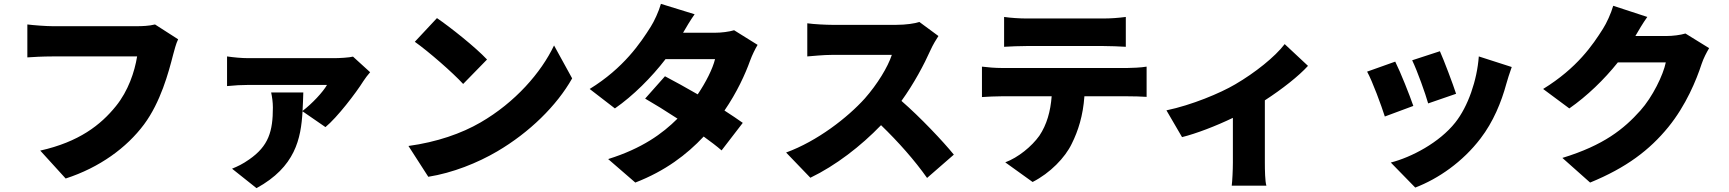

<svg xmlns="http://www.w3.org/2000/svg" viewBox="-20 -870 8980 997"><path d="M785 -743C754 -735 715 -734 693 -734H252C219 -734 153 -739 122 -743V-572C148 -574 203 -577 252 -577H692C679 -497 646 -398 582 -319C503 -221 390 -133 189 -88L321 57C497 0 638 -103 728 -224C814 -340 855 -492 879 -586C885 -608 894 -644 905 -666Z M1813 -576C1795 -571 1742 -568 1716 -568H1270C1234 -568 1193 -572 1159 -577V-423C1200 -427 1234 -429 1270 -429H1678C1657 -392 1601 -332 1551 -294C1553 -326 1554 -358 1555 -390H1388C1393 -367 1397 -339 1397 -312C1397 -188 1375 -112 1274 -42C1240 -18 1214 -6 1185 6L1312 107C1513 -3 1543 -149 1551 -292L1670 -210C1731 -260 1829 -388 1867 -449C1874 -460 1891 -483 1902 -495Z M2249 -776 2134 -653C2206 -602 2332 -492 2385 -434L2509 -561C2449 -625 2318 -729 2249 -776ZM2101 -112 2204 48C2330 28 2460 -24 2562 -84C2729 -182 2871 -321 2951 -463L2857 -634C2790 -493 2655 -338 2475 -234C2377 -177 2248 -132 2101 -112Z M3792 -713C3766 -705 3726 -700 3693 -700H3527C3542 -726 3565 -765 3587 -796L3412 -850C3401 -811 3377 -759 3359 -731C3306 -647 3219 -517 3042 -408L3173 -307C3267 -372 3363 -468 3436 -563H3693C3681 -513 3645 -442 3603 -380C3543 -415 3482 -448 3433 -474L3330 -358C3377 -331 3437 -294 3498 -254C3420 -176 3314 -99 3138 -44L3279 78C3434 18 3546 -67 3634 -161C3670 -135 3703 -110 3727 -89L3837 -232C3812 -250 3779 -272 3742 -296C3806 -389 3850 -485 3875 -555C3886 -585 3901 -615 3914 -637Z M4754 -756C4731 -748 4684 -741 4634 -741H4300C4271 -741 4207 -744 4172 -749V-577C4200 -579 4255 -585 4300 -585H4611C4590 -521 4536 -433 4471 -359C4382 -260 4224 -137 4062 -78L4188 53C4319 -10 4450 -111 4555 -220C4645 -133 4730 -37 4794 54L4933 -67C4878 -135 4758 -262 4661 -346C4726 -436 4779 -536 4812 -610C4823 -635 4844 -670 4853 -683Z M5710 -631C5748 -631 5789 -629 5826 -627V-782C5789 -777 5747 -774 5710 -774H5310C5276 -774 5228 -777 5194 -782V-627C5227 -629 5275 -631 5310 -631ZM5180 -517C5149 -517 5110 -520 5079 -524V-366C5107 -368 5151 -370 5180 -370H5441C5435 -292 5416 -223 5377 -165C5337 -109 5267 -52 5200 -27L5342 75C5433 29 5511 -52 5545 -123C5579 -191 5604 -270 5611 -370H5835C5865 -370 5907 -369 5934 -367V-524C5906 -519 5856 -517 5835 -517Z M6651 -641C6601 -575 6497 -492 6394 -432C6316 -386 6167 -324 6037 -297L6118 -158C6191 -176 6295 -216 6382 -258V-26C6382 12 6379 72 6376 94H6556C6549 72 6548 12 6548 -26V-349C6639 -408 6725 -476 6772 -528Z M7457 -604 7313 -557C7340 -501 7382 -383 7396 -333L7541 -383C7526 -430 7477 -560 7457 -604ZM7659 -577C7650 -453 7603 -317 7537 -234C7454 -129 7308 -53 7202 -26L7329 104C7449 58 7575 -29 7668 -151C7734 -237 7776 -339 7802 -435C7809 -459 7816 -483 7830 -522ZM7225 -550 7079 -498C7106 -450 7154 -319 7171 -265L7319 -320C7299 -378 7253 -494 7225 -550Z M8732 -696C8706 -688 8666 -683 8633 -683H8472C8487 -709 8511 -750 8534 -782L8357 -840C8346 -801 8322 -749 8304 -721C8251 -637 8170 -517 7993 -408L8129 -307C8221 -371 8310 -457 8381 -546H8630C8617 -481 8561 -366 8498 -296C8413 -201 8309 -116 8093 -50L8237 78C8425 1 8546 -91 8643 -210C8735 -323 8789 -455 8816 -538C8826 -568 8842 -598 8855 -620Z"/></svg>

Font: Noto Sans CJK KR Black
Style: Regular
Weight: 900
Designer: Ryoko NISHIZUKA (kana & ideographs); Paul D. Hunt (Latin, Greek & Cyrillic); Wenlong ZHANG (bopomofo); Sandoll Communica
Foundry: Adobe Systems Incorporated
Version: Version 1.004;PS 1.004;hotconv 1.0.82;makeotf.lib2.5.63406